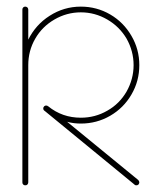

<svg xmlns="http://www.w3.org/2000/svg" viewBox="-20 -554 475 574"><path d="M55.2 -534.2C52.7 -534.2 50.8 -533.2 49.3 -531.7C47.4 -529.8 46.9 -527.8 46.9 -525.4V-359.4V-8.8C46.9 -6.3 47.4 -4.4 49.3 -2.4C51.3 -0.5 53.2 0 55.7 0C58.1 0 60.1 -0.5 62 -2.4C63.5 -4.4 64.5 -6.3 64.5 -8.8V-358.9V-359.4C64.5 -387.7 71.3 -414.1 85.4 -438.5C99.1 -462.4 118.2 -481.4 142.6 -495.6C167 -509.8 193.4 -517.1 221.7 -517.1C250 -517.1 276.4 -509.8 300.8 -495.6C325.2 -481.4 344.2 -462.4 358.4 -438.5C372.1 -414.1 379.4 -387.7 379.4 -359.4C379.4 -331.1 372.1 -304.7 358.4 -280.3C344.2 -255.9 325.2 -236.8 300.8 -223.1C276.4 -209 250 -202.1 221.7 -202.1C184.6 -202.1 152.3 -213.4 124 -236.3H123V-236.8L122.1 -237.3C121.6 -237.8 121.1 -238.3 120.6 -238.3H119.6H119.1H118.7H118.2H117.7H117.2H116.7H116.2H115.7C115.2 -238.3 114.7 -237.8 114.7 -237.8H114.3V-237.3H113.8L112.8 -236.8C112.3 -236.8 112.3 -236.3 112.3 -236.3L111.8 -235.8L111.3 -234.9L110.8 -234.4L110.4 -233.9V-233.4C110.4 -232.9 109.9 -232.9 109.9 -232.9L109.4 -231.9V-231.4V-230.5V-230V-229.5V-229V-228V-227.1H109.9V-226.1H110.4V-225.6H110.8L111.3 -224.6V-224.1V-223.6H112.3V-223.1H112.8L382.3 -2C383.3 -0.5 385.3 0 387.7 0C390.1 0 392.1 -0.5 394 -2.4C395.5 -4.4 396.5 -6.3 396.5 -8.8C396.5 -10.7 395.5 -13.2 393.6 -15.6L180.7 -189.9C194.8 -186 208.5 -184.6 221.7 -184.6C253.4 -184.6 282.7 -192.4 309.6 -208C336.4 -223.6 357.4 -244.6 373 -271.5C388.7 -298.3 396.5 -327.6 396.5 -359.4C396.5 -390.6 388.7 -419.9 373 -446.8C357.4 -473.6 336.4 -495.1 309.6 -510.7C282.7 -526.4 253.4 -534.2 221.7 -534.2C187.5 -534.2 156.7 -524.9 128.4 -506.8C100.1 -488.8 79.1 -464.8 64.5 -435.5V-525.4C64.5 -527.8 63.5 -529.8 62 -531.7C60.1 -533.2 58.1 -534.2 55.7 -534.2Z"/></svg>

Font: Mill
Style: Thin
Weight: 100
Version: Version 001.000